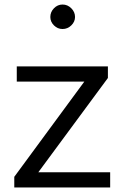

<svg xmlns="http://www.w3.org/2000/svg" viewBox="-20 -827 549 847"><path d="M202 -752Q202 -774 218 -790.5Q234 -807 256 -807Q278 -807 294.5 -790.5Q311 -774 311 -752Q311 -731 294.5 -715Q278 -699 256 -699Q234 -699 218 -715Q202 -731 202 -752ZM149 -67H466V0H43V-47L352 -467H54V-534H456V-483Z"/></svg>

Font: Martel Sans
Style: Regular
Weight: 400
Designer: Dan Reynolds and Mathieu Réguer
Foundry: Dan Reynolds and Mathieu Réguer
Version: Version 1.001;PS 001.001;hotconv 1.0.70;makeotf.lib2.5.58329